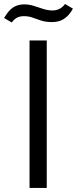

<svg xmlns="http://www.w3.org/2000/svg" viewBox="-62 -929 380 949"><path d="M84 0V-729H169.1V0ZM195.1 -819.9Q164.3 -819.9 141.2 -827.4Q118.1 -835 98.6 -842.1Q79 -849.1 56.7 -849.1Q36.9 -849.1 22.6 -841.9Q8.4 -834.6 -4 -817.9L-42 -840.1Q-26.7 -865.6 -11.9 -880.1Q3 -894.7 20.4 -901Q37.9 -907.3 58.3 -907.3Q81.9 -907.3 105.1 -899.9Q128.3 -892.4 151.6 -884.9Q175 -877.3 197.7 -877.3Q215.3 -877.3 231.2 -884.9Q247.1 -892.4 259.4 -909.3L298.4 -886.3Q285 -861.9 268.9 -847.1Q252.9 -832.4 234.6 -826.1Q216.4 -819.9 195.1 -819.9Z"/></svg>

Font: Mona Sans ExtraLight
Style: Regular
Weight: 200
Designer: Deni Anggara
Foundry: GitHub
Version: Version 2.000